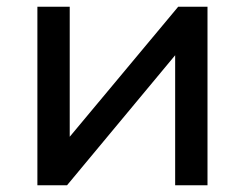

<svg xmlns="http://www.w3.org/2000/svg" viewBox="-20 -550 728 570"><path d="M91 0H179L500 -386V0H596V-530H509L187 -144V-530H91Z"/></svg>

Font: Chess Sans Medium
Style: Regular
Weight: 500
Designer: Wolf Bōese
Foundry: Wolf Bōese
Version: Version 7.223;Glyphs 3.3 (3306)